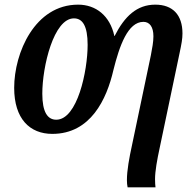

<svg xmlns="http://www.w3.org/2000/svg" viewBox="-20 -566 842 826"><path d="M529 240H649C648 231 647 221 647 205C647 170 656 121 667 70L752 -335C761 -377 765 -399 765 -422C765 -502 723 -546 648 -546C569 -546 516 -496 473 -411H472C453 -499 392 -546 316 -546C130 -546 41 -339 41 -188C41 -55 108 10 205 10C370 10 439 -139 468 -265C494 -369 530 -472 597 -472C624 -472 640 -450 640 -410C640 -386 635 -359 629 -328L548 58C536 113 526 167 526 209C526 220 527 231 529 240ZM222 -51C185 -51 162 -83 162 -163C162 -280 211 -487 298 -487C335 -487 357 -455 357 -373C357 -261 313 -51 222 -51Z"/></svg>

Font: Noto Serif Condensed SemiBold
Style: Italic
Weight: 600
Width: 3
Italic angle: -12°
Designer: Monotype Design Team
Foundry: Monotype Imaging Inc.
Version: Version 2.014